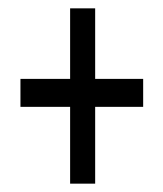

<svg xmlns="http://www.w3.org/2000/svg" viewBox="-20 -544 390 460"><path d="M148 -104V-288H29V-355H148V-524H208V-355H323V-288H208V-104Z"/></svg>

Font: Inconsolata ExtraCondensed Medium
Style: Regular
Weight: 500
Width: 2
Monospace: yes
Designer: Raph Levien, Cyreal, Brenton Simpson
Foundry: Raph Levien, Cyreal, Google
Version: Version 3.001; ttfautohint (v1.8.2.53-6de2)